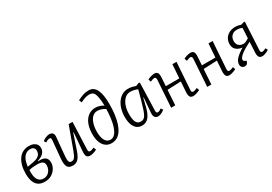

<svg xmlns="http://www.w3.org/2000/svg" viewBox="30 -1688 3717 2621"><g transform="rotate(-30 1888.5 -377.5)"><path d="M229 14Q164 14 125 -14Q86 -42 69 -92.5Q52 -143 52 -210Q52 -279 67 -336Q82 -393 110.5 -434Q139 -475 180.5 -497Q222 -519 276 -519Q321 -519 351 -505Q381 -491 396 -467.5Q411 -444 411 -414Q411 -384 396.5 -358Q382 -332 354 -313Q326 -294 283 -281V-275Q335 -279 367 -268.5Q399 -258 414.5 -234Q430 -210 430 -174Q430 -128 405.5 -85Q381 -42 336 -14Q291 14 229 14ZM236 -33Q272 -33 300 -52.5Q328 -72 343.5 -103.5Q359 -135 359 -168Q359 -202 343.5 -218Q328 -234 303.5 -239.5Q279 -245 250 -245Q216 -245 180 -241Q144 -237 122 -231Q121 -220 121 -209Q121 -198 121 -185Q121 -144 132 -109.5Q143 -75 168 -54Q193 -33 236 -33ZM124 -280 212 -296Q265 -305 293.5 -322.5Q322 -340 332 -363Q342 -386 342 -410Q342 -437 325 -455Q308 -473 270 -473Q232 -473 202 -452.5Q172 -432 152 -389.5Q132 -347 124 -280Z M489 -473Q502 -485 521 -495.5Q540 -506 560.5 -512.5Q581 -519 599 -519Q633 -519 650.5 -499.5Q668 -480 664 -440L637 -145Q633 -89 642 -66.5Q651 -44 679 -44Q701 -44 715 -54Q729 -64 743.5 -91.5Q758 -119 778 -173L899 -506H960L943 -81Q942 -60 948 -49.5Q954 -39 970 -39Q982 -39 998 -44.5Q1014 -50 1034 -58L1048 -17Q1038 -12 1024.5 -6Q1011 0 996 4.5Q981 9 966.5 11.5Q952 14 941 14Q899 14 886.5 -12.5Q874 -39 878 -88L902 -373L895 -374L817 -142Q800 -89 779.5 -54.5Q759 -20 732 -3Q705 14 666 14Q604 14 583.5 -27Q563 -68 571 -150L596 -427Q598 -450 593.5 -458.5Q589 -467 571 -467Q558 -467 542 -460.5Q526 -454 509 -441Z M1184 -716Q1226 -738 1269.5 -753.5Q1313 -769 1363 -769Q1404 -769 1433.5 -749Q1463 -729 1481.5 -690.5Q1500 -652 1509 -596.5Q1518 -541 1518 -471Q1518 -380 1508.5 -304.5Q1499 -229 1479.5 -169.5Q1460 -110 1431.5 -69Q1403 -28 1365 -7Q1327 14 1279 14Q1227 14 1189 -14Q1151 -42 1130.5 -94Q1110 -146 1110 -218Q1110 -291 1125.5 -347Q1141 -403 1170 -441Q1199 -479 1237.5 -498.5Q1276 -518 1323 -518Q1347 -518 1371 -512.5Q1395 -507 1415.5 -498Q1436 -489 1449 -478Q1448 -505 1447 -526Q1446 -547 1444 -565Q1438 -624 1426 -657Q1414 -690 1393.5 -703Q1373 -716 1343 -716Q1307 -716 1272.5 -704Q1238 -692 1201 -674ZM1289 -35Q1328 -35 1358 -66.5Q1388 -98 1409.5 -161.5Q1431 -225 1440 -319Q1443 -350 1445 -376.5Q1447 -403 1447 -426Q1432 -438 1412 -447Q1392 -456 1369.5 -461.5Q1347 -467 1325 -467Q1281 -467 1248.5 -436Q1216 -405 1198 -349Q1180 -293 1180 -219Q1180 -172 1188 -137.5Q1196 -103 1210.5 -80Q1225 -57 1245 -46Q1265 -35 1289 -35Z M2011 -81Q2010 -56 2015.5 -46.5Q2021 -37 2036 -37Q2050 -37 2064.5 -44Q2079 -51 2094 -63L2115 -31Q2103 -21 2086 -10.5Q2069 0 2050 7Q2031 14 2011 14Q1989 14 1974 3.5Q1959 -7 1952.5 -27.5Q1946 -48 1949 -79L1968 -307L1961 -308L1932 -189Q1920 -139 1904 -101Q1888 -63 1868 -37.5Q1848 -12 1821.5 1Q1795 14 1761 14Q1709 14 1675.5 -14.5Q1642 -43 1626 -91.5Q1610 -140 1610 -201Q1610 -274 1627.5 -332.5Q1645 -391 1676.5 -433Q1708 -475 1749 -497Q1790 -519 1838 -519Q1873 -519 1902.5 -512Q1932 -505 1957 -495L2008 -516L2024 -509ZM1770 -43Q1795 -43 1813.5 -52.5Q1832 -62 1847.5 -89Q1863 -116 1879.5 -163.5Q1896 -211 1917 -287L1959 -442Q1939 -453 1907 -460.5Q1875 -468 1845 -468Q1810 -468 1780 -449.5Q1750 -431 1727.5 -396.5Q1705 -362 1692.5 -314Q1680 -266 1680 -206Q1680 -150 1690 -113.5Q1700 -77 1720 -60Q1740 -43 1770 -43Z M2516 -245 2302 -236 2287 0H2222L2250 -425Q2251 -447 2244.5 -456.5Q2238 -466 2223 -466Q2212 -466 2197 -461Q2182 -456 2160 -447L2146 -488Q2159 -496 2178.5 -503Q2198 -510 2218.5 -514.5Q2239 -519 2253 -519Q2280 -519 2294 -508Q2308 -497 2312.5 -475.5Q2317 -454 2315 -422Q2313 -390 2310.5 -357Q2308 -324 2306 -291H2519L2534 -506H2599L2570 -80Q2569 -60 2574.5 -49.5Q2580 -39 2596 -39Q2607 -39 2623 -44Q2639 -49 2660 -58L2674 -19Q2661 -11 2641 -3.5Q2621 4 2601.5 9Q2582 14 2567 14Q2528 14 2515 -11Q2502 -36 2505 -83Z M3085 -245 2871 -236 2856 0H2791L2819 -425Q2820 -447 2813.5 -456.5Q2807 -466 2792 -466Q2781 -466 2766 -461Q2751 -456 2729 -447L2715 -488Q2728 -496 2747.5 -503Q2767 -510 2787.5 -514.5Q2808 -519 2822 -519Q2849 -519 2863 -508Q2877 -497 2881.5 -475.5Q2886 -454 2884 -422Q2882 -390 2879.5 -357Q2877 -324 2875 -291H3088L3103 -506H3168L3139 -80Q3138 -60 3143.5 -49.5Q3149 -39 3165 -39Q3176 -39 3192 -44Q3208 -49 3229 -58L3243 -19Q3230 -11 3210 -3.5Q3190 4 3170.5 9Q3151 14 3136 14Q3097 14 3084 -11Q3071 -36 3074 -83Z M3600 -245Q3547 -218 3507.5 -194.5Q3468 -171 3442.5 -150Q3417 -129 3404.5 -111Q3392 -93 3392 -77Q3392 -69 3397 -62.5Q3402 -56 3411 -52L3435 -41Q3432 -18 3418 -2Q3404 14 3376 14Q3351 14 3335 -3Q3319 -20 3319 -44Q3319 -72 3331.5 -97Q3344 -122 3374 -149.5Q3404 -177 3455 -211L3477 -224Q3439 -228 3409.5 -243.5Q3380 -259 3363 -286Q3346 -313 3346 -350Q3346 -398 3368 -436Q3390 -474 3432 -496.5Q3474 -519 3532 -519Q3554 -519 3573 -515.5Q3592 -512 3617 -503L3670 -518L3681 -513L3658 -80Q3657 -60 3662.5 -49.5Q3668 -39 3682 -39Q3693 -39 3707.5 -44Q3722 -49 3743 -59L3761 -25Q3746 -15 3727 -6Q3708 3 3689 8.5Q3670 14 3655 14Q3616 14 3602.5 -11Q3589 -36 3592 -83ZM3611 -458Q3586 -467 3570.5 -470.5Q3555 -474 3528 -474Q3477 -474 3446.5 -441.5Q3416 -409 3416 -358Q3416 -313 3443.5 -287Q3471 -261 3517 -261Q3534 -261 3556 -271Q3578 -281 3603 -297Z"/></g></svg>

Font: Literata Light
Style: Italic
Weight: 300
Italic angle: -2°
Designer: Latin by Veronika Burian and Jose Scaglione. Greek by Irene Vlachou. Cyrillic by Vera Evstafieva
Foundry: TypeTogether
Version: Version 3.103;gftools[0.9.29]